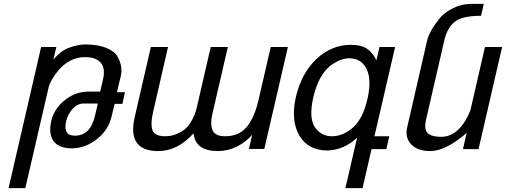

<svg xmlns="http://www.w3.org/2000/svg" viewBox="-20 -765 2596 985"><path d="M364 -69Q443 -69 467 -170L482 -234H410Q378 -234 354 -208Q329 -182 319 -142Q303 -69 364 -69ZM553 -169Q536 -97 477 -51Q416 -4 349 -4Q282 -4 255 -41Q228 -78 243 -145Q258 -208 312 -251Q367 -295 433 -295H494L509 -360Q521 -415 497 -443Q473 -472 415 -472Q374 -472 339 -453Q305 -434 281 -406Q263 -385 246 -356Q234 -335 230 -319L110 200H24L191 -524H269L254 -459Q290 -504 334 -520Q382 -537 417 -537Q482 -537 526 -519Q569 -501 584 -473Q599 -445 602 -420Q605 -396 599 -372L580 -292H621L608 -232H568Z M1135 -66Q1205 -66 1245 -113Q1285 -160 1306 -251L1369 -524H1457L1336 -1H1257L1274 -74Q1243 -37 1197 -14Q1149 10 1098 10Q982 10 973 -81Q891 10 792 10Q631 10 671 -164L754 -524H842L766 -193Q751 -131 762 -98Q773 -66 828 -66Q850 -66 871 -72Q892 -78 916 -93Q942 -109 960 -140Q981 -176 991 -219L1061 -524H1149L1070 -183Q1057 -127 1071 -96Q1084 -66 1135 -66Z M1790 -110Q1842 -155 1866 -261Q1887 -356 1861 -410Q1834 -466 1772 -466Q1750 -466 1726 -457Q1700 -447 1674 -427Q1646 -405 1624 -366Q1602 -326 1588 -269Q1563 -161 1595 -113Q1627 -66 1683 -66Q1739 -66 1790 -110ZM1498 -268Q1527 -390 1603 -462Q1681 -535 1779 -535Q1834 -535 1863 -515Q1892 -495 1911 -456L1927 -524H2007L1901 -66H1977L1962 0H1886L1840 200H1752L1812 -59Q1746 4 1660 7Q1560 7 1515 -71Q1471 -148 1498 -268Z M2243 -63Q2337 -63 2393 -198L2468 -524H2556L2435 0H2355L2374 -83Q2266 10 2187 10Q2122 10 2089 -25Q2057 -59 2069 -112L2171 -556Q2175 -576 2191 -606Q2204 -631 2232 -667Q2256 -698 2302 -722Q2346 -745 2397 -745H2462L2448 -684Q2353 -684 2314 -654Q2274 -623 2259 -556L2165 -148Q2155 -100 2174 -82Q2195 -63 2243 -63Z"/></svg>

Font: Miedinger
Style: Italic
Weight: 400
Italic angle: -13°
Version: Version 001.000